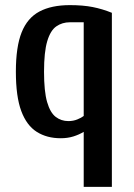

<svg xmlns="http://www.w3.org/2000/svg" viewBox="-20 -530 522 750"><path d="M307 200V-15Q289 -4 266.5 3Q244 10 217 10Q163 10 123.5 -15Q84 -40 63 -96.5Q42 -153 42 -250Q42 -347 64.5 -403.5Q87 -460 134 -485Q181 -510 253 -510Q304 -510 342 -502.5Q380 -495 417 -480V200ZM247 -57Q266 -57 282 -63.5Q298 -70 307 -77V-443H253Q223 -443 200 -427Q177 -411 164.5 -369Q152 -327 152 -250Q152 -173 164 -131.5Q176 -90 197.5 -73.5Q219 -57 247 -57Z"/></svg>

Font: Cuprum SemiBold
Style: Regular
Weight: 600
Designer: Jovanny Lemonad
Foundry: Jovanny Lemonad
Version: Version 3.000